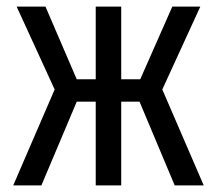

<svg xmlns="http://www.w3.org/2000/svg" viewBox="-20 -560 655 580"><path d="M346.2 0H269.2V-252.8H211.8L105.1 0H20L145.1 -289.7L30.3 -540H117.4L211.8 -320.5H269.2V-540H346.2V-320.5H403.6L500.5 -540H585.1L470.3 -289.7L595.4 0H507.7L401.5 -252.8H346.2Z"/></svg>

Font: Fira Code
Style: Regular
Weight: 400
Designer: Carrois Corporate, Edenspiekermann AG, Nikita Prokopov
Foundry: Carrois Corporate, Edenspiekermann AG, Nikita Prokopov
Version: Version 5.002